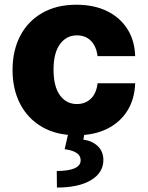

<svg xmlns="http://www.w3.org/2000/svg" viewBox="-20 -573 637 828"><path d="M309.7 10.3Q223.4 10.3 161.8 -25.4Q100.1 -61.1 67.1 -124.5Q34.1 -187.9 34.1 -271Q34.1 -354.8 67.1 -418.1Q100.1 -481.5 161.9 -517Q223.7 -552.6 309.3 -552.6Q385.3 -552.6 441.4 -525.2Q497.5 -497.9 529.3 -448Q561.1 -398.1 562.9 -331H400.6Q395.6 -372.9 372.3 -396.7Q349.1 -420.5 311.8 -420.5Q266.3 -420.5 238.6 -382.6Q210.9 -344.8 210.9 -272.7Q210.9 -199.9 238.5 -162.1Q266 -124.3 311.8 -124.3Q347.7 -124.3 371.8 -147.4Q396 -170.5 400.6 -213.8H562.9Q560.7 -146.3 529.5 -95.9Q498.2 -45.5 442.3 -17.6Q386.4 10.3 309.7 10.3ZM275.6 -2.8H345.2L339.5 29.1Q378.6 34.8 402 57.5Q425.4 80.3 425.8 116.1Q426.1 171.2 373 203.5Q320 235.8 225.5 235.8L224.8 164.4Q273.4 164.4 300.1 153.4Q326.7 142.4 327.8 120Q329.9 79.9 258.9 70.3Z"/></svg>

Font: Inter UI Extra Bold
Style: Regular
Weight: 800
Designer: Rasmus Andersson
Foundry: rsms
Version: 3.2;8d6f07862